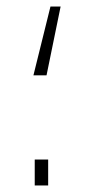

<svg xmlns="http://www.w3.org/2000/svg" viewBox="-20 -566 267 586"><path d="M134 -546H165L122 -336H82ZM86 -79H127V0H86Z"/></svg>

Font: Cairo ExtraLight
Style: Regular
Weight: 250
Designer: Mohamed Gaber, the designers of Titillium
Foundry: Kief Type Foundry
Version: Version 2.009; ttfautohint (v1.5.33-1714) -l 8 -r 50 -G 200 